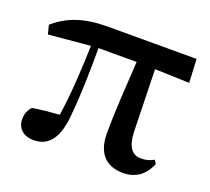

<svg xmlns="http://www.w3.org/2000/svg" viewBox="-100 -664 880 805"><g transform="rotate(20 340.0 -261.5)"><path d="M521 16C575 16 615 -11 638 -66L628 -82C609 -72 595 -67 570 -67C534 -67 509 -92 506 -161L499 -439L653 -434L648 -539H254C148 -539 78 -515 17 -462L27 -422L213 -439C210 -343 205 -228 189 -123C147 -120 109 -116 70 -110C54 -95 47 -75 47 -52C47 -10 78 15 121 15C191 15 228 -38 235 -143C244 -232 246 -345 246 -441H416C409 -327 401 -207 401 -119C401 -23 450 16 521 16Z"/></g></svg>

Font: Noto Serif KR
Style: Bold
Weight: 700
Designer: Ryoko NISHIZUKA 西塚涼子 (kana & ideographs); Frank Grießhammer (Latin, Greek & Cyrillic); Wenlong ZHANG 张文龙 (bopomofo); San
Foundry: Adobe
Version: Version 2.001;hotconv 1.1.0;makeotfexe 2.6.0